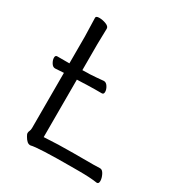

<svg xmlns="http://www.w3.org/2000/svg" viewBox="-169 -821 885 946"><g transform="rotate(30 273.5 -348.0)"><path d="M178 -440 209 -441H220Q256 -443 296 -447H297Q310 -447 319.5 -432Q329 -417 329 -403Q329 -389 318 -389H279Q251 -389 231 -388L209 -387L178 -386V-59Q256 -64 345 -64H458Q482 -64 495 -65H496Q509 -65 518.5 -46Q528 -27 528 -11Q528 5 517 5H516Q477 -1 413 -1H372Q180 -1 142 9H139Q122 9 106 -19Q99 -30 99 -37Q99 -44 102.5 -51Q106 -58 106 -70V-383Q91 -382 58 -380H57Q44 -380 35 -395Q26 -410 26 -423.5Q26 -437 37 -437H106V-589L103 -695Q103 -705 122 -705Q141 -705 160.5 -697.5Q180 -690 180 -677L178 -588Z"/></g></svg>

Font: LXGW Bright GB
Style: Regular
Weight: 400
Designer: Christian Thalmann (Catharsis Fonts)
Foundry: LXGW / Christian Thalmann (Catharsis Fonts) / Fontworks Inc.
Version: Version 5.510